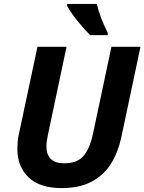

<svg xmlns="http://www.w3.org/2000/svg" viewBox="-20 -954 740 984"><path d="M295 10Q184 10 126.5 -45Q69 -100 69 -191Q69 -207 70.5 -226.5Q72 -246 76 -263L172 -714H321L226 -265Q218 -228 218 -204Q218 -117 310 -117Q375 -117 407.5 -154.5Q440 -192 456 -266L551 -714H700L602 -252Q586 -176 550 -117Q514 -58 451.5 -24Q389 10 295 10ZM442 -774Q422 -794 399 -820.5Q376 -847 356 -874Q336 -901 324 -924V-934H476Q484 -900 498.5 -861.5Q513 -823 532 -786V-774Z"/></svg>

Font: Noto IKEA Latin
Style: Bold Italic
Weight: 700
Italic angle: -12°
Designer: Monotype Design Team
Foundry: Monotype Imaging Inc.
Version: Version 1.0